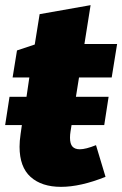

<svg xmlns="http://www.w3.org/2000/svg" viewBox="-24 -711 475 746"><path d="M410 -410H283L271 -335H398L381 -225H254L250 -200Q248 -188 248 -176Q248 -152 257.5 -141.5Q267 -131 286 -131Q309 -131 349 -147L386 -24Q289 15 213 15Q138 15 95 -23.5Q52 -62 52 -141Q52 -163 56 -190L61 -225H-4L13 -335H79L90 -410H25L42 -515L111 -538L130 -656L328 -691L304 -540H431Z"/></svg>

Font: Bitter Pro Black
Style: Italic
Weight: 900
Italic angle: -9°
Designer: Sol Matas, and Bitter project Authors
Foundry: Sol Matas
Version: Version 1.010